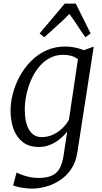

<svg xmlns="http://www.w3.org/2000/svg" viewBox="-20 -832 586 1100"><path d="M423.5 38.5Q415.5 96 388.2 136Q361 176 323.2 200.8Q285.5 225.5 244 237Q202.5 248.5 165 248.5Q143.5 248.5 122 245.8Q100.5 243 83 238.8Q65.5 234.5 55 230.5L75 156.5Q88 163 107.5 170.2Q127 177.5 150.8 182.5Q174.5 187.5 199.5 187.5Q243.5 187.5 272.8 176Q302 164.5 319 137.2Q336 110 343.5 63L365 -78Q348.5 -56.5 324 -36.2Q299.5 -16 268.8 -3Q238 10 202.5 10Q147.5 10 111.8 -17Q76 -44 58.2 -91.2Q40.5 -138.5 40.5 -199Q40.5 -245.5 53.8 -296.2Q67 -347 93 -394.8Q119 -442.5 157 -481.2Q195 -520 244.5 -542.8Q294 -565.5 354.5 -565.5Q383.5 -565.5 411.8 -559.2Q440 -553 460 -544.5L517 -565ZM426.5 -492.5Q410 -506 388 -512Q366 -518 343 -518Q298 -518 262.2 -498Q226.5 -478 200.2 -444.5Q174 -411 156.5 -370Q139 -329 130.5 -286Q122 -243 122 -204.5Q122 -167 128.2 -137.8Q134.5 -108.5 147 -88Q159.5 -67.5 177.2 -57Q195 -46.5 218 -46.5Q254.5 -46.5 285.2 -61.2Q316 -76 339 -99Q362 -122 375 -146ZM233.5 -618.5 207 -640.5 351 -811.5H414L499 -640.5L469.5 -618.5Q445 -652 424 -685Q403 -718 377.5 -752Q344.5 -718.5 307.8 -685.5Q271 -652.5 233.5 -618.5Z"/></svg>

Font: Merriweather 24pt Light
Style: Italic
Weight: 300
Italic angle: -7.8°
Version: Version 2.101